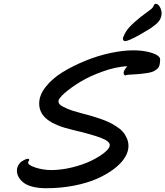

<svg xmlns="http://www.w3.org/2000/svg" viewBox="-20 -973 868 1007"><path d="M819.8 -662.1Q819.8 -636.2 813.5 -623Q811 -618.2 808.3 -615.2Q805.7 -612.3 801.5 -609.4Q797.4 -606.4 795.4 -605Q782.7 -594.2 746.6 -589.1Q710.4 -584 677.5 -582.5Q644.5 -581.1 641.6 -579.1Q638.7 -577.1 637.2 -577.1Q634.3 -577.1 631.3 -581.1Q628.4 -585 628.4 -591.8Q628.4 -602.5 647.5 -626Q587.9 -622.6 520.3 -598.6Q452.6 -574.7 402.8 -544.7Q353 -514.6 319.8 -485.6Q286.6 -456.5 286.6 -441.9Q286.6 -432.6 294.2 -424.6Q301.8 -416.5 330.1 -404.1Q358.4 -391.6 407.7 -378.9Q436 -371.6 455.3 -366.2Q474.6 -360.8 502.4 -351.3Q530.3 -341.8 549.6 -332.8Q568.8 -323.7 590.1 -310.1Q611.3 -296.4 624 -282Q636.7 -267.6 645.3 -248Q653.8 -228.5 653.8 -207Q653.8 -177.7 635 -147Q616.2 -116.2 578.4 -87.4Q540.5 -58.6 489.5 -35.9Q438.5 -13.2 368.7 0.5Q298.8 14.2 221.7 14.2Q180.7 14.2 149.7 5.9Q118.7 -2.4 101.8 -16.4Q85 -30.3 76.9 -45.7Q68.8 -61 68.8 -77.1Q68.8 -93.8 76.4 -106.9Q84 -120.1 94.5 -126.7Q105 -133.3 113 -136.7Q121.1 -140.1 124.5 -140.1Q133.3 -140.1 133.3 -134.3Q133.3 -131.8 130.1 -127.4Q127 -123 127 -121.1Q127 -106.9 166.7 -94Q206.5 -81.1 248.5 -81.1Q301.8 -81.1 358.9 -95.2Q416 -109.4 458.3 -129.9Q500.5 -150.4 528.1 -172.9Q555.7 -195.3 555.7 -211.9Q555.7 -232.9 506.8 -251Q458 -269 360.4 -292Q272 -312.5 228.8 -345.7Q185.5 -378.9 185.5 -430.2Q185.5 -474.1 219.7 -517.6Q253.9 -561 308.8 -594.7Q363.8 -628.4 429 -654.8Q494.1 -681.2 559.8 -695.1Q625.5 -709 677.7 -709Q721.7 -709 755.4 -701.2Q789.1 -693.4 804.4 -683.1Q819.8 -672.9 819.8 -662.1ZM716.8 -883.3Q731 -895 750 -908.4Q769 -921.9 776.4 -928.7Q783.7 -935.5 786.6 -944.3Q790 -953.1 795.9 -953.1Q809.6 -953.1 818.6 -936.3Q827.6 -919.4 827.6 -904.3Q827.6 -864.3 786.6 -837.4Q773.4 -824.7 713.4 -791Q653.3 -757.3 635.7 -757.3Q630.4 -757.3 627.4 -761.5Q624.5 -765.6 624.5 -770Q624.5 -774.4 627 -779.3Q637.7 -807.6 658.9 -830.8Q680.2 -854 716.8 -883.3Z"/></svg>

Font: Yellowtail
Style: Regular
Weight: 400
Designer: Astigmatic (AOETI)
Foundry: Astigmatic (AOETI)
Version: Version 1.000